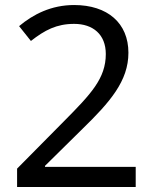

<svg xmlns="http://www.w3.org/2000/svg" viewBox="-20 -744 612 764"><path d="M520 0V-80H159V-84L308 -231C418 -338 491 -422 491 -534C491 -652 408 -724 275 -724C184 -724 112 -687 56 -640L103 -581C158 -624 205 -649 275 -649C350 -649 401 -607 401 -529C401 -432 342 -370 235 -262L48 -73V0Z"/></svg>

Font: Noto Sans Osage
Style: Regular
Weight: 400
Designer: Monotype Design Team
Foundry: Monotype Imaging Inc.
Version: Version 2.002